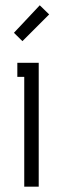

<svg xmlns="http://www.w3.org/2000/svg" viewBox="-20 -699 236 719"><path d="M64 -544.9 32.2 -576.2 128.9 -679.2 164.1 -645ZM70.8 -411.1H44.9V-463.9H125V0H70.8Z"/></svg>

Font: Rawengulk
Style: Demibold
Weight: 600
Version: Version 0.92